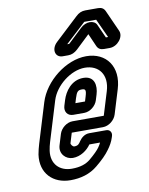

<svg xmlns="http://www.w3.org/2000/svg" viewBox="-84 -772 672 865"><g transform="rotate(-10 252.0 -340.0)"><path d="M161.6 -182 146.7 -133C135 -95 164.2 -66 196.2 -66C232.2 -66 263.2 -89 279.5 -113H328.5C325.4 -106 321.6 -100 316.1 -92C309.1 -82 292.9 -65 267.5 -44C248.9 -29 222.8 -19 183.8 -19C126.8 -19 90.4 -57 98.5 -116C100.7 -130 103.4 -142 107.4 -155L162.7 -336C182.3 -400 254.7 -457 318.7 -457C382.7 -457 420.7 -408 398.7 -336L366 -229H223C197 -229 169.6 -208 161.6 -182ZM415.1 -226 448.7 -336C478.7 -434 426 -507 334 -507C242 -507 140.9 -428 112.7 -336L57.4 -155C52.8 -140 48.9 -124 46 -108C34 -23 89.5 31 168.5 31C215.5 31 258.2 19 293.1 -10C321.1 -33 342.5 -54 356.6 -74C368.5 -90 378.7 -107 384.8 -127L386.7 -133C391.6 -149 381.8 -163 365.8 -163H287.8C265.8 -163 250.2 -148 241.3 -135C233.9 -124 229.5 -116 211.5 -116C203.5 -116 195.4 -129 196.7 -133L210.7 -179H353.7C379.7 -179 407.1 -200 415.1 -226ZM231.6 -257H281.6C307.6 -257 335 -278 342.9 -304L350.6 -329C362.5 -368 356.3 -413 304.3 -413C249.3 -413 217.9 -366 206.6 -329L198.9 -304C191 -278 205.6 -257 231.6 -257ZM289 -363C305 -363 309.5 -358 300.6 -329L293.9 -307H249.9L256.6 -329C265.5 -358 272 -363 289 -363ZM333.4 -636 270.1 -576C269.1 -576 268.8 -575 268.8 -575H259.8L351.8 -660C352.8 -660 353.1 -661 353.1 -661H407.1C408.1 -661 407.8 -660 407.8 -660L446.8 -575H436.8C435.8 -575 436.1 -576 436.1 -576L408.8 -637C398.1 -661 359.4 -662 333.4 -636ZM361.4 -603 387.3 -544C393.3 -531 403.5 -525 419.5 -525H445.5C481.5 -525 513.7 -565 500.6 -594L456.6 -692C450.5 -705 440.4 -711 424.4 -711H366.4C350.4 -711 335.5 -705 322.6 -692L217.6 -594C185.7 -565 195.5 -525 230.5 -525H255.5C271.5 -525 285.3 -531 299.3 -544Z"/></g></svg>

Font: DIN Rundschrift
Style: EngKontKu
Weight: 400
Width: 3
Version: Version 1.027